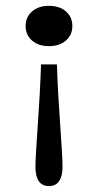

<svg xmlns="http://www.w3.org/2000/svg" viewBox="-20 -447 337 660"><path d="M148.4 192.7Q125.2 192.7 113.5 175.9Q101.9 159.1 101.9 128.1Q101.9 108.2 104.1 70.6Q106.2 33 109.8 -16.2Q113.3 -65.5 116.3 -119.6Q119.4 -173.7 121 -225.7H175.7Q177.4 -172.9 180.4 -118.8Q183.5 -64.8 187 -16.3Q190.5 32.2 192.7 69.9Q194.9 107.5 194.9 127.3Q194.9 158.5 183.2 175.6Q171.6 192.7 148.4 192.7ZM148.4 -288.4Q112.2 -288.4 90.2 -307.5Q68.1 -326.6 68.1 -357.6Q68.1 -388.6 90.2 -407.8Q112.2 -426.9 148.4 -426.9Q184.5 -426.9 206.6 -407.8Q228.7 -388.6 228.7 -357.6Q228.7 -326.7 206.6 -307.6Q184.5 -288.4 148.4 -288.4Z"/></svg>

Font: Playfair 5pt SemiExpanded Light
Style: Regular
Weight: 300
Width: 6
Designer: Claus Eggers Sørensen
Foundry: Claus Eggers Sørensen
Version: Version 2.203